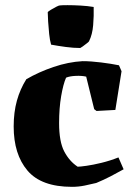

<svg xmlns="http://www.w3.org/2000/svg" viewBox="-20 -713 514 744"><path d="M259 11Q140 11 86.5 -52Q33 -115 33 -223Q33 -278 45.5 -323Q58 -368 82 -406Q130 -434 187.5 -453.5Q245 -473 300 -476Q332 -476 372 -471Q412 -466 441 -460L451 -437L427 -287L354 -283L345 -290L314 -416Q297 -420 274 -419Q250 -418 236 -412Q225 -387 217 -340.5Q209 -294 209 -236Q209 -164 229 -126Q249 -88 281 -67Q290 -67 315 -70.5Q340 -74 373 -82Q406 -90 439 -103L459 -57Q436 -44 409 -30Q382 -16 353 -4Q333 1 308.5 6Q284 11 259 11ZM178 -540Q173 -557 170.5 -581.5Q168 -606 166.5 -629.5Q165 -653 165 -666Q167 -669 177 -675Q187 -681 197.5 -686.5Q208 -692 212 -692Q220 -693 242 -693Q264 -693 291.5 -691.5Q319 -690 343 -686Q344 -652 341 -615.5Q338 -579 325 -553Q325 -552 317 -545.5Q309 -539 300.5 -533Q292 -527 291 -527Q265 -527 235 -531Q205 -535 178 -540Z"/></svg>

Font: Labrada ExtraBold
Style: Regular
Weight: 800
Designer: Mercedes Jáuregui
Foundry: Omnibus-Type Team
Version: Version 1.000; ttfautohint (v1.8.4.7-5d5b)